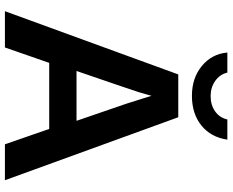

<svg xmlns="http://www.w3.org/2000/svg" viewBox="-100 -822 923 762"><g transform="rotate(90 361.0 -441.5)"><path d="M553.2 0 492.2 -175.8H230L168.9 0H24.9L275.9 -688H445.8L695.8 0ZM360.8 -582 357.9 -571.3Q353 -553.7 346.2 -531.2Q339.4 -508.8 262.2 -284.2H460L392.1 -481.9L371.1 -548.3ZM360.8 -742.2Q290 -742.2 242.2 -781.7Q194.3 -821.3 189 -882.8H268.6Q275.9 -852.5 301.8 -834.5Q327.6 -816.4 361.8 -816.4Q397 -816.4 422.4 -834.2Q447.8 -852.1 454.6 -882.8H534.7Q525.4 -817.9 478.8 -780Q432.1 -742.2 360.8 -742.2Z"/></g></svg>

Font: Arial
Style: Bold
Weight: 700
Designer: Steve Matteson
Foundry: Ascender Corporation
Version: Version 2.00.3